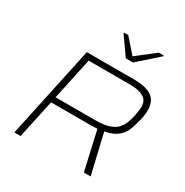

<svg xmlns="http://www.w3.org/2000/svg" viewBox="-204 -1084 1203 1249"><g transform="rotate(30 398.0 -459.5)"><path d="M76 0 223 -688H573Q646 -688 685.5 -671.5Q725 -655 740.5 -626.5Q756 -598 756 -560Q756 -549 755 -536.5Q754 -524 752 -511Q750 -498 746 -484Q738 -452 729 -422.5Q720 -393 703.5 -368.5Q687 -344 657.5 -325.5Q628 -307 579 -298L649 0H598L532 -291Q518 -290 502 -289.5Q486 -289 469 -289H185L123 0ZM194 -332H490Q551 -332 589 -343.5Q627 -355 648.5 -376Q670 -397 681.5 -425.5Q693 -454 700 -489Q704 -508 706.5 -526Q709 -544 709 -559Q709 -586 696 -605Q683 -624 652.5 -635Q622 -646 568 -646H261ZM463 -780 369 -913 370 -919H401L494 -813L630 -919H669L667 -913L517 -780Z"/></g></svg>

Font: Saira Expanded ExtraLight
Style: Italic
Weight: 250
Width: 7
Italic angle: -12°
Designer: Hector Gatti with collaboration of the Omnibus-Type team
Foundry: Omnibus-Type
Version: Version 1.101